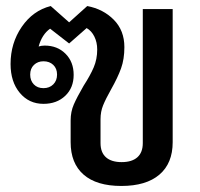

<svg xmlns="http://www.w3.org/2000/svg" viewBox="-20 -606 663 636"><path d="M552 -576V-135Q552 -65 508 -27.5Q464 10 382 10Q300 10 257 -27.5Q214 -65 214 -135V-207Q214 -236 224.5 -260Q235 -284 257 -322Q279 -356 290.5 -383Q302 -410 302 -442Q302 -466 292.5 -485Q283 -504 267 -513L209 -462L146 -511Q119 -492 108 -452Q117 -455 128 -455Q170 -455 197 -428Q224 -401 224 -358Q224 -315 196 -288.5Q168 -262 124 -262Q76 -262 45.5 -298.5Q15 -335 15 -394Q15 -463 52 -517Q89 -571 148 -586L209 -532L269 -586Q322 -576 357 -540.5Q392 -505 392 -450Q392 -410 381 -379.5Q370 -349 348 -310Q330 -278 321.5 -257Q313 -236 313 -211V-132Q313 -101 331 -85Q349 -69 383 -69Q417 -69 435 -85Q453 -101 453 -132V-576ZM124 -403Q105 -403 92.5 -391Q80 -379 80 -359Q80 -339 92 -326.5Q104 -314 124 -314Q144 -314 156.5 -326.5Q169 -339 169 -359Q169 -379 156.5 -391Q144 -403 124 -403Z"/></svg>

Font: Sarabun Medium
Style: Regular
Weight: 500
Designer: Suppakit Chalermlarp | Katatrad Co.,Ltd.
Foundry: Cadson Demak Co.,Ltd.
Version: Version 1.000; ttfautohint (v1.6)